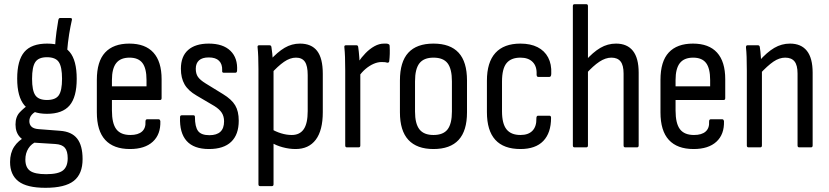

<svg xmlns="http://www.w3.org/2000/svg" viewBox="-20 -703 3954 916"><path d="M197 193Q108 193 68 162Q28 131 28 70Q28 27 47.5 -3Q67 -33 104 -52L156 -28Q130 -18 115.5 5Q101 28 101 58Q101 96 123.5 112Q146 128 200 128Q258 128 280.5 110Q303 92 303 52Q303 18 289.5 2Q276 -14 244 -16L133 -23Q97 -26 75.5 -48.5Q54 -71 54 -109Q54 -146 74.5 -167.5Q95 -189 119 -205L164 -176Q143 -169 131.5 -155.5Q120 -142 120 -125Q120 -109 130 -99Q140 -89 163 -87L267 -79Q322 -75 348 -42Q374 -9 374 56Q374 127 332 160Q290 193 197 193ZM204 -160Q131 -160 96.5 -200.5Q62 -241 62 -328Q62 -415 96 -455Q130 -495 205 -495Q279 -495 312.5 -455Q346 -415 346 -327Q346 -240 312 -200Q278 -160 204 -160ZM204 -226Q245 -226 260.5 -248.5Q276 -271 276 -327Q276 -384 260.5 -407Q245 -430 204 -430Q164 -430 148.5 -407Q133 -384 133 -327Q133 -271 148.5 -248.5Q164 -226 204 -226ZM299 -446 242 -473Q245 -519 249.5 -551.5Q254 -584 258 -606Q260 -617 266 -617H316Q325 -617 323 -608Q316 -577 310 -541Q304 -505 299 -446Z M600 8Q522 8 482 -35.5Q442 -79 442 -167V-322Q442 -410 481.5 -452.5Q521 -495 597 -495Q673 -495 712 -452Q751 -409 751 -325V-235Q751 -226 744 -226H514V-176Q514 -114 535 -86.5Q556 -59 602 -59Q639 -59 657.5 -75.5Q676 -92 674 -123Q674 -134 682 -134H737Q743 -134 745 -125Q747 -62 709 -27Q671 8 600 8ZM514 -291H679V-321Q679 -377 659.5 -402.5Q640 -428 598 -428Q555 -428 534.5 -402Q514 -376 514 -321Z M977 8Q905 8 870.5 -30.5Q836 -69 839 -144Q839 -153 847 -153H903Q910 -153 910 -145Q910 -98 925 -78Q940 -58 979 -58Q1014 -58 1031.5 -74.5Q1049 -91 1049 -124Q1049 -148 1038 -165Q1027 -182 1003 -197L918 -247Q878 -270 860.5 -300.5Q843 -331 843 -375Q843 -434 877.5 -464.5Q912 -495 976 -495Q1044 -495 1079.5 -460.5Q1115 -426 1111 -365Q1110 -356 1103 -356H1047Q1044 -356 1041.5 -358Q1039 -360 1040 -368Q1041 -397 1025 -413Q1009 -429 976 -429Q945 -429 929.5 -415Q914 -401 914 -375Q914 -351 924.5 -336Q935 -321 961 -305L1044 -254Q1085 -229 1102 -200.5Q1119 -172 1119 -127Q1119 -61 1083 -26.5Q1047 8 977 8Z M1390 8Q1360 8 1328.5 -0.5Q1297 -9 1275 -23L1274 -88Q1295 -75 1321 -67Q1347 -59 1372 -59Q1410 -59 1429 -86.5Q1448 -114 1448 -173V-345Q1448 -389 1434.5 -408.5Q1421 -428 1392 -428Q1364 -428 1335 -408Q1306 -388 1270 -348L1267 -414Q1304 -455 1338 -475Q1372 -495 1411 -495Q1466 -495 1493 -460Q1520 -425 1520 -351V-168Q1520 -81 1486.5 -36.5Q1453 8 1390 8ZM1221 185Q1213 185 1213 176V-374Q1213 -406 1212 -431.5Q1211 -457 1209 -476Q1207 -487 1216 -487H1266Q1274 -487 1275 -478Q1277 -467 1279 -447Q1281 -427 1281 -412L1285 -378V176Q1285 185 1277 185Z M1635 0Q1627 0 1627 -9V-367Q1627 -405 1626 -431Q1625 -457 1623 -476Q1621 -487 1630 -487H1681Q1688 -487 1689 -478Q1692 -458 1694 -431Q1696 -404 1696 -387L1699 -365V-9Q1699 0 1691 0ZM1691 -337 1689 -406Q1704 -429 1724 -449.5Q1744 -470 1766.5 -482.5Q1789 -495 1812 -495Q1819 -495 1823.5 -495Q1828 -495 1832 -493Q1836 -492 1837.5 -489.5Q1839 -487 1839 -482Q1840 -463 1839.5 -445.5Q1839 -428 1837 -411Q1836 -403 1827 -404Q1821 -406 1814.5 -406.5Q1808 -407 1800 -407Q1782 -407 1762.5 -398.5Q1743 -390 1724.5 -374.5Q1706 -359 1691 -337Z M2048 8Q1969 8 1928.5 -35.5Q1888 -79 1888 -167V-319Q1888 -408 1928 -451.5Q1968 -495 2048 -495Q2128 -495 2168 -451.5Q2208 -408 2208 -319V-167Q2208 -79 2168 -35.5Q2128 8 2048 8ZM2048 -59Q2095 -59 2115.5 -86Q2136 -113 2136 -171V-315Q2136 -374 2115.5 -401Q2095 -428 2048 -428Q2002 -428 1981 -401Q1960 -374 1960 -315V-171Q1960 -113 1981 -86Q2002 -59 2048 -59Z M2463 8Q2383 8 2343 -36Q2303 -80 2303 -168V-318Q2303 -406 2343.5 -450.5Q2384 -495 2463 -495Q2511 -495 2544.5 -478Q2578 -461 2595 -429Q2612 -397 2610 -352Q2610 -336 2601 -336H2548Q2540 -336 2540 -348Q2542 -386 2521.5 -407Q2501 -428 2463 -428Q2418 -428 2396.5 -401.5Q2375 -375 2375 -314V-172Q2375 -113 2396.5 -86Q2418 -59 2463 -59Q2501 -59 2520.5 -79.5Q2540 -100 2539 -138Q2539 -151 2547 -151H2601Q2609 -151 2609 -141Q2609 -69 2572 -30.5Q2535 8 2463 8Z M2963 0Q2955 0 2955 -9V-352Q2955 -392 2940.5 -410Q2926 -428 2897 -428Q2869 -428 2839.5 -408.5Q2810 -389 2775 -350L2772 -412Q2809 -454 2844 -474.5Q2879 -495 2919 -495Q2972 -495 2999.5 -460.5Q3027 -426 3027 -356V-9Q3027 0 3019 0ZM2721 0Q2713 0 2713 -9V-674Q2713 -683 2721 -683H2777Q2785 -683 2785 -674V-9Q2785 0 2777 0Z M3289 8Q3211 8 3171 -35.5Q3131 -79 3131 -167V-322Q3131 -410 3170.5 -452.5Q3210 -495 3286 -495Q3362 -495 3401 -452Q3440 -409 3440 -325V-235Q3440 -226 3433 -226H3203V-176Q3203 -114 3224 -86.5Q3245 -59 3291 -59Q3328 -59 3346.5 -75.5Q3365 -92 3363 -123Q3363 -134 3371 -134H3426Q3432 -134 3434 -125Q3436 -62 3398 -27Q3360 8 3289 8ZM3203 -291H3368V-321Q3368 -377 3348.5 -402.5Q3329 -428 3287 -428Q3244 -428 3223.5 -402Q3203 -376 3203 -321Z M3793 0Q3785 0 3785 -9V-352Q3785 -392 3770.5 -410Q3756 -428 3726 -428Q3698 -428 3670 -409Q3642 -390 3604 -349L3601 -411Q3639 -454 3674 -474.5Q3709 -495 3749 -495Q3802 -495 3829.5 -460.5Q3857 -426 3857 -356V-9Q3857 0 3849 0ZM3551 0Q3543 0 3543 -9V-366Q3543 -403 3542 -431Q3541 -459 3539 -475Q3538 -487 3546 -487H3596Q3604 -487 3605 -478Q3608 -460 3610 -430.5Q3612 -401 3613 -384L3615 -371V-9Q3615 0 3607 0Z"/></svg>

Font: Sofia Sans Condensed
Style: Regular
Weight: 400
Designer: Botio Nikoltchev, Ani Petrova
Foundry: lettersoup
Version: Version 4.100